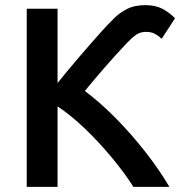

<svg xmlns="http://www.w3.org/2000/svg" viewBox="-20 -727 717 747"><path d="M84 0V-693H204V-404Q240 -449 287 -504Q334 -559 379 -609Q400 -632 422.5 -654.5Q445 -677 474 -692Q503 -707 545 -707Q584 -707 610.5 -693.5Q637 -680 661 -656L609 -576Q598 -587 583.5 -595Q569 -603 548 -603Q526 -603 510 -592Q494 -581 474 -560Q425 -508 386 -463Q347 -418 310 -373Q367 -331 428 -269.5Q489 -208 544 -138Q599 -68 639 0H499Q464 -55 415 -114Q366 -173 311.5 -225.5Q257 -278 204 -313V0Z"/></svg>

Font: Ubuntu Sans SemiBold
Style: Regular
Weight: 600
Designer: Dalton Maag Ltd
Foundry: Dalton Maag Ltd
Version: Version 1.006; ttfautohint (v1.8.4.7-5d5b)